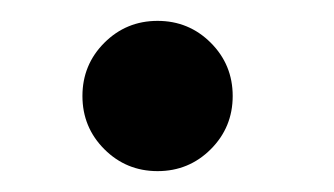

<svg xmlns="http://www.w3.org/2000/svg" viewBox="-20 -398 320 184"><path d="M59 -306Q59 -336 80 -357Q101 -378 131 -378Q161 -378 182 -357Q203 -336 203 -306Q203 -276 182 -255Q161 -234 131 -234Q101 -234 80 -255Q59 -276 59 -306Z"/></svg>

Font: Squada One
Style: Regular
Weight: 400
Version: Version 1.001